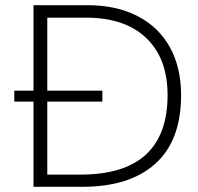

<svg xmlns="http://www.w3.org/2000/svg" viewBox="-20 -719 762 739"><path d="M109 -328H35V-370H109V-699H317Q428 -699 509.5 -657Q591 -615 634 -537Q677 -459 677 -353Q677 -178 578 -89Q479 0 297 0H109ZM290 -47Q458 -47 541.5 -124Q625 -201 625 -353Q625 -494 543 -572.5Q461 -651 312 -651H162V-370H374V-328H162V-47Z"/></svg>

Font: Prompt ExtraLight
Style: Regular
Weight: 275
Designer: Katatrad Team
Foundry: CadsonDemak
Version: Version 1.001